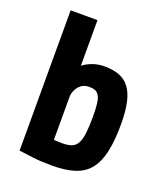

<svg xmlns="http://www.w3.org/2000/svg" viewBox="-131 -793 780 894"><g transform="rotate(20 258.5 -345.5)"><path d="M467 -282Q467 -200 454.5 -144Q442 -88 414.5 -54Q387 -20 341.5 -5.5Q296 9 230 9Q176 9 134.5 4Q93 -1 65 -5V-700H198V-474Q219 -490 245.5 -499.5Q272 -509 304 -509Q345 -509 376 -497.5Q407 -486 427 -460Q447 -434 457 -390.5Q467 -347 467 -282ZM269 -395Q236 -395 217 -371Q198 -347 198 -320V-107Q209 -106 219 -105.5Q229 -105 239 -105Q267 -105 285 -111.5Q303 -118 313.5 -136.5Q324 -155 328 -187.5Q332 -220 332 -272Q332 -310 329 -334Q326 -358 318.5 -371.5Q311 -385 299 -390Q287 -395 269 -395Z"/></g></svg>

Font: Share
Style: Bold
Weight: 700
Designer: Ralph du Carrois
Version: Version 1.002